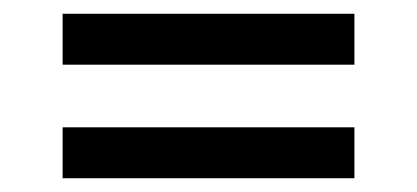

<svg xmlns="http://www.w3.org/2000/svg" viewBox="-20 -456 606 279"><path d="M71 -362V-436H495V-362ZM71 -197V-271H495V-197Z"/></svg>

Font: CST
Style: Regular
Weight: 400
Version: Version 1.00